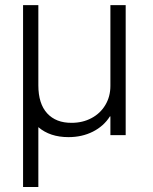

<svg xmlns="http://www.w3.org/2000/svg" viewBox="-20 -535 605 760"><path d="M71.3 -514.6H131.8V-197.3Q131.8 -124.5 166.7 -86.4Q201.7 -48.3 263.7 -48.8Q307.1 -48.8 342 -67.4Q377 -85.9 397 -119.4Q417 -152.8 417 -195.3V-514.6H477.5V0H417V-74.2H415Q390.6 -35.6 347.7 -13.9Q304.7 7.8 251 7.8Q177.7 7.8 131.8 -31.7V205.1H71.3Z"/></svg>

Font: Reddit Sans Chocolate Light
Style: Regular
Weight: 300
Designer: Stephen Hutchings
Foundry: Reddit
Version: Version 1.013